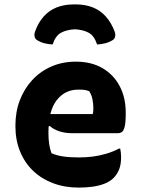

<svg xmlns="http://www.w3.org/2000/svg" viewBox="-20 -836 640 872"><path d="M324 -556Q395 -556 445.5 -526.5Q496 -497 523.5 -445Q551 -393 551 -325V-320Q551 -279 546 -260Q541 -241 533 -236Q525 -231 516 -231H308Q275 -231 248.5 -240Q222 -249 206 -264L184 -254L190 -318H401Q403 -324 403.5 -331.5Q404 -339 404 -344Q404 -364 400 -384.5Q396 -405 385 -422Q374 -426 364.5 -427.5Q355 -429 336 -429Q275 -429 237.5 -381Q200 -333 200 -234V-231Q200 -203 203.5 -180.5Q207 -158 214 -140Q237 -130 266.5 -125.5Q296 -121 339 -121Q371 -121 402 -125Q433 -129 463 -138Q493 -147 520 -161H526Q528 -151 529 -141.5Q530 -132 530 -123Q530 -89 521 -66.5Q512 -44 495 -27Q479 -11 454 -1.5Q429 8 399.5 12Q370 16 338 16Q274 16 221 -4Q168 -24 130 -60.5Q92 -97 71 -148.5Q50 -200 50 -263V-266Q50 -328 70 -380.5Q90 -433 126.5 -472.5Q163 -512 213.5 -534Q264 -556 324 -556ZM320 -703Q283 -701 257.5 -687.5Q232 -674 219 -634Q200 -635 182 -639.5Q164 -644 148 -654Q139 -660 137 -670.5Q135 -681 139 -692Q153 -732 177.5 -760Q202 -788 236.5 -802Q271 -816 316 -816H324Q368 -816 402.5 -802Q437 -788 461.5 -760Q486 -732 501 -692Q505 -681 503 -670.5Q501 -660 492 -654Q476 -644 458 -639.5Q440 -635 421 -634Q408 -674 382.5 -687.5Q357 -701 320 -703Z"/></svg>

Font: Recursive Casual ExtraBold
Style: Regular
Weight: 800
Version: Version 1.047